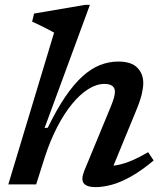

<svg xmlns="http://www.w3.org/2000/svg" viewBox="-20 -755 670 786"><path d="M164 -113.5 128 0H14L201.5 -621.5Q192.5 -626.5 176.8 -634.8Q161 -643 143.5 -651.5Q126 -660 111.5 -666.5L119.5 -699.5L327.5 -735H348L162.5 -231L175.5 -232Q212 -307 247.2 -358.8Q282.5 -410.5 317.5 -442.2Q352.5 -474 389 -488.5Q425.5 -503 464.5 -503Q517.5 -503 542 -478Q566.5 -453 566.5 -415Q566.5 -395.5 560 -368.2Q553.5 -341 536 -299L430 -41.5L413 -75.5Q437 -74.5 463.2 -79.8Q489.5 -85 520 -98Q550.5 -111 586.5 -132L609 -98Q558 -55.5 515.2 -31.8Q472.5 -8 436.8 1.5Q401 11 371 11Q335.5 11 323 -4.5Q310.5 -20 325.5 -57L431.5 -313.5Q442.5 -340 446.5 -354.8Q450.5 -369.5 450.5 -379.5Q450.5 -394.5 440 -403Q429.5 -411.5 407 -411.5Q375 -411.5 341 -390Q307 -368.5 274.5 -328.8Q242 -289 213.8 -234.2Q185.5 -179.5 164 -113.5Z"/></svg>

Font: Newsreader 9pt Medium
Style: Italic
Weight: 500
Italic angle: -17°
Designer: Hugues Gentile
Foundry: Production Type
Version: Version 1.003